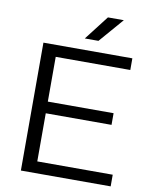

<svg xmlns="http://www.w3.org/2000/svg" viewBox="-100 -1020 868 1094"><g transform="rotate(10 334.0 -473.0)"><path d="M97.5 0V-740H612V-672.5H180.5V-413.5H561V-346H180.5V-67.5H617V0ZM325.5 -804.5 434.5 -945.5H526.5L404.5 -804.5Z"/></g></svg>

Font: Encode Sans Expanded
Style: Regular
Weight: 400
Width: 7
Designer: Multiple Designers
Foundry: Impallari Type
Version: Version 3.000; ttfautohint (v1.8.3) -l 8 -r 50 -G 200 -x 14 